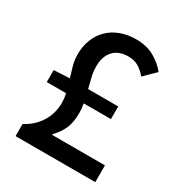

<svg xmlns="http://www.w3.org/2000/svg" viewBox="-172 -851 913 972"><g transform="rotate(30 285.0 -365.0)"><path d="M59 -316V-386L135 -390H151Q141 -422 132.5 -453Q124 -484 124 -516Q124 -565 140 -604.5Q156 -644 185 -672Q214 -700 254.5 -715Q295 -730 344 -730Q404 -730 448 -706Q492 -682 524 -643L459 -579Q438 -605 413 -620Q388 -635 353 -635Q297 -635 266.5 -602Q236 -569 236 -511Q236 -480 243 -450.5Q250 -421 258 -390H434V-316H275Q277 -303 278.5 -289.5Q280 -276 280 -262Q280 -208 264.5 -172Q249 -136 217 -103V-98H525V0H59V-71Q114 -99 146 -149.5Q178 -200 178 -263Q178 -289 172 -316Z"/></g></svg>

Font: Kinto Sans Med
Style: Regular
Weight: 500
Designer: Authors: Ryoko NISHIZUKA  (kana & ideographs); Paul D. Hunt (Latin, Greek & Cyrillic); Wenlong ZHANG  (bopomofo); Sandol
Foundry: Adobe Systems Incorporated, ookami Inc.
Version: Version 0.001